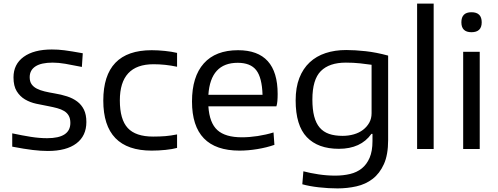

<svg xmlns="http://www.w3.org/2000/svg" viewBox="-20 -828 2767 1067"><path d="M246 11Q208 11 162 5.5Q116 0 48 -13V-87Q104 -75 151.5 -67.5Q199 -60 242 -60Q371 -60 371 -145Q371 -169 362 -185Q353 -201 336.5 -211Q320 -221 297.5 -227Q275 -233 249 -238Q216 -244 181.5 -251.5Q147 -259 119 -275.5Q91 -292 73 -321Q55 -350 55 -398Q55 -471 111.5 -512Q168 -553 268 -553Q286 -553 302.5 -552Q319 -551 338.5 -548.5Q358 -546 382.5 -542Q407 -538 440 -532L435 -456Q381 -467 343 -473.5Q305 -480 273 -480Q209 -480 177 -459Q145 -438 145 -399Q145 -375 155.5 -360Q166 -345 184.5 -335.5Q203 -326 228 -320Q253 -314 283 -309Q320 -303 352.5 -292.5Q385 -282 409 -264Q433 -246 446.5 -218.5Q460 -191 460 -150Q460 -73 404.5 -31Q349 11 246 11Z M823 9Q554 9 554 -269Q554 -549 823 -549Q858 -549 896.5 -545Q935 -541 964 -534V-457Q899 -471 833 -471Q646 -471 646 -270Q646 -164 690 -116.5Q734 -69 831 -69Q869 -69 899 -71.5Q929 -74 964 -81V-6Q939 1 900 5Q861 9 823 9Z M1311 9Q1047 9 1047 -264Q1047 -402 1112.5 -475.5Q1178 -549 1303 -549Q1523 -549 1523 -306Q1523 -284 1521.5 -266.5Q1520 -249 1516 -237H1138Q1144 -145 1188 -105Q1232 -65 1324 -65Q1366 -65 1412 -72Q1458 -79 1500 -92L1505 -23Q1462 -8 1410.5 0.5Q1359 9 1311 9ZM1301 -479Q1150 -479 1138 -301H1439Q1436 -397 1404 -438Q1372 -479 1301 -479Z M1856 219Q1805 219 1752 213Q1699 207 1660 196L1666 124Q1704 134 1750.5 141Q1797 148 1843 148Q1887 148 1925 139Q1963 130 1990.5 108Q2018 86 2034 49Q2050 12 2050 -44V-84H2044Q1985 -1 1863 -1Q1747 -1 1685 -66Q1623 -131 1623 -270Q1623 -342 1643.5 -394.5Q1664 -447 1701 -481.5Q1738 -516 1789.5 -533Q1841 -550 1904 -550Q1953 -550 2012 -543.5Q2071 -537 2137 -519V-50Q2137 32 2113.5 84Q2090 136 2051 166Q2012 196 1961 207.5Q1910 219 1856 219ZM1884 -73Q1917 -73 1946.5 -81.5Q1976 -90 1997.5 -106.5Q2019 -123 2032 -146Q2045 -169 2045 -199V-468Q2018 -472 1981 -476Q1944 -480 1902 -480Q1810 -480 1763 -433Q1716 -386 1716 -275Q1716 -220 1726 -181.5Q1736 -143 1756.5 -119Q1777 -95 1808.5 -84Q1840 -73 1884 -73Z M2298 -808H2390V0H2298Z M2600 -649Q2544 -649 2544 -704Q2544 -760 2600 -760Q2657 -760 2657 -704Q2657 -649 2600 -649ZM2554 -540H2646V0H2554Z"/></svg>

Font: Encode Sans Wide
Style: Regular
Weight: 400
Designer: Pablo Impallari, Andres Torresi
Foundry: Pablo Impallari, Andres Torresi
Version: Version 1.000; ttfautohint (v1.00) -l 8 -r 50 -G 200 -x 14 -